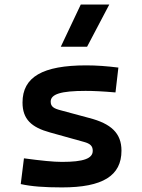

<svg xmlns="http://www.w3.org/2000/svg" viewBox="-20 -815 626 845"><path d="M252.9 9.8C432.1 9.8 514.6 -41.5 514.6 -151.9C514.6 -229 468.8 -271 372.1 -295.9L247.1 -329.6C216.8 -337.4 203.1 -345.7 203.1 -367.7C203.1 -400.9 248.5 -415 356.4 -415C390.1 -415 431.6 -413.1 488.3 -408.2L501 -517.6C450.7 -523.9 405.8 -527.3 359.4 -527.3C167.5 -527.3 79.1 -476.1 79.1 -363.8C79.1 -290.5 118.2 -254.4 200.7 -231.9L349.6 -190.4C376 -183.1 388.2 -173.3 388.2 -151.4C388.2 -117.2 347.7 -102.5 252.9 -102.5C215.3 -102.5 161.6 -107.9 85.4 -118.2L71.3 -4.9C117.2 5.4 174.3 9.8 252.9 9.8ZM247.6 -609.4H363.3L460.9 -794.9H335.4Z"/></svg>

Font: Cascadia Code PL SemiBold
Style: Regular
Weight: 600
Monospace: yes
Designer: Aaron Bell
Foundry: Saja Typeworks
Version: Version 2404.023